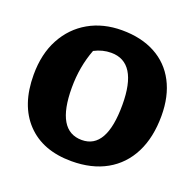

<svg xmlns="http://www.w3.org/2000/svg" viewBox="-121 -795 946 934"><g transform="rotate(20 352.0 -328.5)"><path d="M342 13Q193 13 109.5 -75Q26 -163 26 -320Q26 -428 68.5 -506.5Q111 -585 185.5 -627.5Q260 -670 357 -670Q457 -670 529.5 -631Q602 -592 640.5 -518.5Q679 -445 679 -344Q679 -232 638.5 -152Q598 -72 522.5 -29.5Q447 13 342 13ZM354 -101Q482 -101 482 -329Q482 -549 345 -549Q300 -549 258 -527Q222 -433 222 -324Q222 -101 354 -101Z"/></g></svg>

Font: Piazzolla ExtraBold
Style: Regular
Weight: 800
Designer: Juan Pablo del Peral
Foundry: Huerta Tipografica
Version: Version 1.330